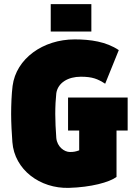

<svg xmlns="http://www.w3.org/2000/svg" viewBox="-20 -903 658 931"><path d="M314 8C421 5 510 -19 545 -45V-270H599V-430H310V-270H364V-174C347 -168 338 -166 319 -166C292 -166 257 -191 253 -234C250 -279 248 -311 248 -350C248 -389 250 -423 253 -451C261 -502 310 -531 372 -531C429 -531 454 -520 490 -497L556 -660C495 -701 419 -712 342 -712C189 -712 58 -619 41 -486C36 -447 34 -392 34 -350C34 -308 37 -253 40 -214C50 -80 174 12 314 8ZM226 -750H423V-883H226Z"/></svg>

Font: Finlandica Black
Style: Regular
Weight: 900
Designer: Niklas Ekholm, Juho Hiilivirta, Jaakko Suomalainen
Foundry: Helsinki Type Studio
Version: Version 2.000;Glyphs 3.2 (3202)